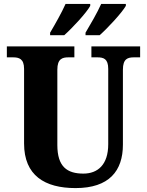

<svg xmlns="http://www.w3.org/2000/svg" viewBox="-20 -951 751 981"><path d="M417 -784V-771H489C531 -808 603 -886 623 -921V-931H497C477 -886 443 -828 417 -784ZM236 -784V-771H308C350 -808 422 -886 441 -921V-931H315C295 -886 262 -828 236 -784ZM366 10C538 10 608 -78 608 -212V-595C608 -651 633 -658 665 -658H696V-714H447V-658H477C509 -658 533 -651 533 -599V-214C533 -109 479 -64 406 -64C323 -64 273 -99 273 -210V-595C273 -651 299 -658 330 -658H360V-714H15V-658H46C77 -658 103 -651 103 -599V-218C103 -54 209 10 366 10Z"/></svg>

Font: Noto Serif Tamil SemiCondensed ExtraBold
Style: Italic
Weight: 800
Width: 4
Italic angle: -12°
Designer: Indian Type Foundry, Tom Grace, and the Monotype Design Team
Foundry: Monotype Imaging Inc.
Version: Version 2.003